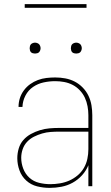

<svg xmlns="http://www.w3.org/2000/svg" viewBox="-20 -904 540 932"><path d="M221 8Q190 8 160 0.5Q130 -7 107.5 -27.5Q85 -48 74.5 -77Q64 -106 64 -136Q64 -160 71 -183.5Q78 -207 93.5 -224.5Q109 -242 130 -253.5Q151 -265 174 -272Q197 -279 220.5 -281Q244 -283 268 -283H409V-345Q409 -366 405 -388Q401 -410 392 -429.5Q383 -449 367.5 -465.5Q352 -482 332.5 -492Q313 -502 291.5 -506Q270 -510 248 -510Q220 -510 192 -504Q164 -498 140.5 -482Q117 -466 103.5 -440Q90 -414 89 -385H70Q70 -407 76.5 -427.5Q83 -448 96 -465.5Q109 -483 126.5 -495.5Q144 -508 164 -515.5Q184 -523 205.5 -525.5Q227 -528 248 -528Q273 -528 297 -523.5Q321 -519 342.5 -508Q364 -497 381.5 -479Q399 -461 409.5 -439Q420 -417 424 -393Q428 -369 428 -345V0H409V-102Q398 -75 378 -53Q358 -31 332.5 -17Q307 -3 278.5 2.5Q250 8 221 8ZM224 -10Q247 -10 271 -14Q295 -18 316.5 -27.5Q338 -37 356.5 -52.5Q375 -68 387 -88.5Q399 -109 404 -132.5Q409 -156 409 -180V-265H268Q247 -265 226 -263.5Q205 -262 184.5 -256Q164 -250 145 -240.5Q126 -231 111.5 -215.5Q97 -200 90 -179.5Q83 -159 83 -138Q83 -111 93 -85Q103 -59 123 -41Q143 -23 170 -16.5Q197 -10 224 -10ZM350 -644Q345 -644 339.5 -645.5Q334 -647 330.5 -650.5Q327 -654 325.5 -659.5Q324 -665 324 -670Q324 -675 325.5 -680.5Q327 -686 330.5 -689.5Q334 -693 339.5 -695Q345 -697 350 -697Q355 -697 360.5 -695Q366 -693 369.5 -689.5Q373 -686 375 -680.5Q377 -675 377 -670Q377 -665 375 -659.5Q373 -654 369.5 -650.5Q366 -647 360.5 -645.5Q355 -644 350 -644ZM150 -644Q145 -644 139.5 -645.5Q134 -647 130.5 -650.5Q127 -654 125.5 -659.5Q124 -665 124 -670Q124 -675 125.5 -680.5Q127 -686 130.5 -689.5Q134 -693 139.5 -695Q145 -697 150 -697Q155 -697 160.5 -695Q166 -693 169.5 -689.5Q173 -686 175 -680.5Q177 -675 177 -670Q177 -665 175 -659.5Q173 -654 169.5 -650.5Q166 -647 160.5 -645.5Q155 -644 150 -644ZM100 -866V-884H400V-866Z"/></svg>

Font: Zed Mono Thin
Style: Regular
Weight: 100
Monospace: yes
Designer: Belleve Invis
Foundry: Belleve Invis
Version: Version 1.0.0; ttfautohint (v1.8.4)